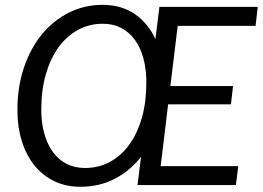

<svg xmlns="http://www.w3.org/2000/svg" viewBox="-20 -744 1056 772"><path d="M322 -68.5Q376.5 -68.5 421.8 -93Q467 -117.5 499.8 -162.5Q532.5 -207.5 550.5 -270.8Q568.5 -334 568.5 -412Q568.5 -465 556.8 -508.8Q545 -552.5 522.5 -583.5Q500 -614.5 467.5 -631.5Q435 -648.5 393.5 -648.5Q339 -648.5 293.5 -623.8Q248 -599 215.2 -553.8Q182.5 -508.5 164.2 -445Q146 -381.5 146 -304Q146 -250.5 158 -207.2Q170 -164 192.5 -133Q215 -102 247.8 -85.2Q280.5 -68.5 322 -68.5ZM694.5 -640 665 -398H917L908.5 -324.5H656L626 -76H938L928.5 0H533L547 -113.5Q502 -56 440.2 -24.5Q378.5 7 303.5 7Q244.5 7 197.5 -16Q150.5 -39 117.8 -79.8Q85 -120.5 67.5 -177.2Q50 -234 50 -301.5Q50 -394 76 -471.5Q102 -549 148 -605.2Q194 -661.5 256.8 -693Q319.5 -724.5 392.5 -724.5Q468 -724.5 521.8 -687.5Q575.5 -650.5 605 -587L621 -716.5H1016.5L1007.5 -640Z"/></svg>

Font: Lato 2
Style: Italic
Weight: 400
Italic angle: -7°
Designer: Lukasz Dziedzic with Adam Twardoch and Botio Nikoltchev
Foundry: tyPoland Lukasz Dziedzic
Version: Version 2.015; 2015-08-06; http://www.latofonts.com/